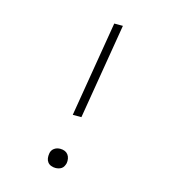

<svg xmlns="http://www.w3.org/2000/svg" viewBox="-110 -824 821 922"><g transform="rotate(15 300.0 -363.5)"><path d="M265 -260 344 -735H387L308 -260ZM250 8Q239 8 228.5 4Q218 0 211.5 -8.5Q205 -17 203.5 -28Q202 -39 204 -51Q205 -59 209 -66Q213 -73 220 -78Q227 -83 234.5 -85Q242 -87 250 -87Q262 -87 272 -83Q282 -79 288.5 -70.5Q295 -62 297 -50.5Q299 -39 297 -28Q295 -20 291 -12.5Q287 -5 280.5 -0.5Q274 4 266 6Q258 8 250 8Z"/></g></svg>

Font: Iosevka Curly XLtEx
Style: Italic
Weight: 200
Width: 7
Italic angle: -9°
Monospace: yes
Designer: Belleve Invis
Foundry: Belleve Invis
Version: Version 11.1.0; ttfautohint (v1.8.3)